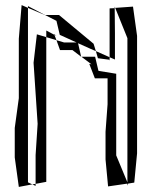

<svg xmlns="http://www.w3.org/2000/svg" viewBox="-20 -732 605 755"><path d="M481 -582V-15L437 -121V-442L369 -453L367 -454L354 -509H300L340 -479L331 -481L353 -424H403V-322L395 -214V-105L405 1L481 -10V-2L484 -10H483L508 -14L519 -129V-591L503 -706L433 -701ZM112 -485 128 -245 120 -122V-9L162 -17V-586L125 -597ZM90 -701 65 -712 54 -580V-346L38 -229V-113L54 3L107 -7L90 -15ZM202 -574 216 -535H265L299 -509L287 -562L336 -540L357 -531L348 -560L212 -673H157L202 -650L215 -595L281 -565H232ZM411 -699V-507L432 -498V-601L431 -700ZM357 -531 411 -507V-497L365 -503ZM162 -612 194 -595 202 -574 162 -586ZM90 -708 157 -673H156L90 -701ZM107 -7 120 -9V-1ZM202 -591 193 -598 194 -595ZM431 -700V-706L433 -701ZM412 -497H411V-493ZM299 -509H300H299Z"/></svg>

Font: Quebrada
Style: Regular
Weight: 400
Designer: deFharo
Foundry: deFharo
Version: Version 1.034 2012